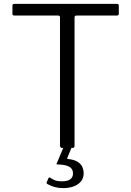

<svg xmlns="http://www.w3.org/2000/svg" viewBox="-20 -762 676 989"><path d="M44 -732Q44 -737 46 -739.5Q48 -742 54 -742H582Q588 -742 590 -739.5Q592 -737 592 -732V-691Q592 -682 582 -682H375Q364 -682 364 -673V-12Q364 0 354 0H300Q289 0 289 -12V-673Q289 -682 279 -682H54Q44 -682 44 -691ZM411 130Q411 156 396.5 173Q382 190 358.5 198.5Q335 207 305 207Q282 207 262 201.5Q242 196 224 186Q219 183 220 178L230 155Q233 150 238 153Q249 161 262.5 166.5Q276 172 298 172Q328 172 342 161.5Q356 151 356 131Q356 108 337 97Q318 86 277 85Q272 85 271 83.5Q270 82 272 80L308 -5H350L326 53Q325 57 330 57Q361 60 379 71Q397 82 404 98Q411 114 411 130Z"/></svg>

Font: Libre Franklin Light
Style: Regular
Weight: 300
Designer: Pablo Impallari, Rodrigo Fuenzalida, Nhung Nguyen
Foundry: Impallari Type
Version: Version 3.000